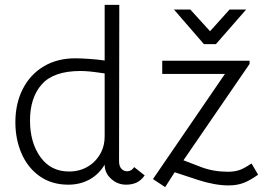

<svg xmlns="http://www.w3.org/2000/svg" viewBox="-20 -747 1098 787"><path d="M43 -246Q43 -322 73 -381.5Q103 -441 158.5 -474.5Q214 -508 289 -508Q312 -508 347 -505.5Q382 -503 409 -499V-727H469L468 -86Q468 -66 477.5 -55.5Q487 -45 501 -45Q519 -45 530 -62L573 -28Q558 -7 539.5 1.5Q521 10 497 10Q462 10 435.5 -14Q409 -38 409 -72Q385 -32 346.5 -11Q308 10 260 10Q192 10 143 -24.5Q94 -59 68.5 -117.5Q43 -176 43 -246ZM395 -124Q409 -152 409 -188V-446L388 -449Q341 -456 310 -456Q200 -456 151.5 -401.5Q103 -347 103 -253Q103 -163 145.5 -103.5Q188 -44 263 -44Q307 -44 341.5 -65Q376 -86 395 -124ZM902 -444H645V-498H1003V-485L732 -90L805 -62Q855 -43 915 -43Q940 -43 960 -49.5Q980 -56 1011 -77L1038 -31Q1006 -8 979 2.5Q952 13 917 13Q862 13 793 -9L696 -41L657 20L607 -13ZM693 -708H760L841 -619L921 -708H989L865 -566H816Z"/></svg>

Font: Bellota
Style: Regular
Weight: 400
Designer: Kemie Guaida
Foundry: Kemie Guaida
Version: Version 4.001